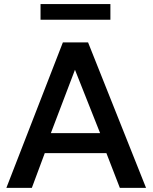

<svg xmlns="http://www.w3.org/2000/svg" viewBox="-20 -904 734 924"><path d="M10.7 0 282.6 -700H403.8L682.8 0H556.7L492.1 -166.9H195.4L133.3 0ZM224.7 -263.2H461.8L340.8 -568.2ZM175.1 -808.9V-884.4H511.3V-808.9Z"/></svg>

Font: Geologica-Sharp
Style: Regular
Weight: 100
Designer: Sindre Bremnes, Frode Helland
Foundry: Monokrom Skriftforlag AS
Version: Version 1.010;gftools[0.9.28]